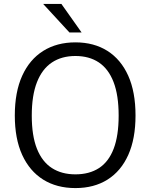

<svg xmlns="http://www.w3.org/2000/svg" viewBox="-20 -949 766 979"><path d="M364.5 10Q269.5 10 200.2 -33.2Q131 -76.5 93.2 -159Q55.5 -241.5 55.5 -360Q55.5 -479.5 93.2 -562.8Q131 -646 200.5 -689.5Q270 -733 364.5 -733Q459 -733 527.8 -689.5Q596.5 -646 633.8 -563Q671 -480 671 -360Q671 -241.5 634 -159Q597 -76.5 528.2 -33.2Q459.5 10 364.5 10ZM364.5 -60Q435.5 -60 484.8 -92Q534 -124 559.5 -190.5Q585 -257 585 -359.5Q585 -463.5 559 -530.8Q533 -598 483.8 -630.8Q434.5 -663.5 364.5 -663.5Q294.5 -663.5 244.8 -630.5Q195 -597.5 168.5 -530Q142 -462.5 142 -359.5Q142 -256.5 168.5 -190.2Q195 -124 244.8 -92Q294.5 -60 364.5 -60ZM293 -929H200L334 -783.5H396Z"/></svg>

Font: Public Sans Light
Style: Regular
Weight: 300
Designer: The Public Sans Project Authors: Dan O. Williams and USWDS (Libre Franklin designed by Pablo Impallari and Rodrigo Fuenz
Version: Version 1.007